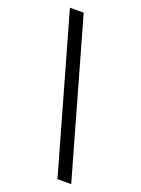

<svg xmlns="http://www.w3.org/2000/svg" viewBox="-171 -866 790 1076"><g transform="rotate(20 224.5 -328.5)"><path d="M52 -792H134L397 135H315Z"/></g></svg>

Font: uoriya05
Style: Book
Weight: 400
Designer: Jelle Bosma - Monotype Design Team
Foundry: Monotype Imaging Inc.
Version: Version 2.003